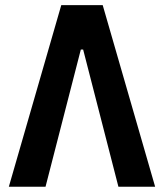

<svg xmlns="http://www.w3.org/2000/svg" viewBox="-20 -713 626 733"><path d="M13.7 0H153.8L288.6 -523.9H297.4L432.1 0H572.3L372.1 -693.4H213.9Z"/></svg>

Font: Cascadia Mono NF
Style: Bold
Weight: 700
Monospace: yes
Designer: Aaron Bell
Foundry: Saja Typeworks
Version: Version 2404.023